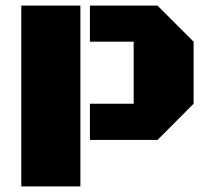

<svg xmlns="http://www.w3.org/2000/svg" viewBox="-20 -668 752 688"><path d="M56.2 0V-647.9H268.1V0ZM302.2 -518.6V-647.9H544.4L673.8 -518.6V-296.4L544.4 -166.5H302.2V-296.4H459V-518.6Z"/></svg>

Font: Black Ops One [rus by aLiNcE]
Style: Regular
Weight: 400
Designer: James Grieshaber
Foundry: James Grieshaber
Version: Version 1.002;May 25, 2024;FontCreator 13.0.0.2680 64-bit